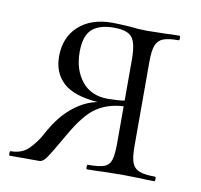

<svg xmlns="http://www.w3.org/2000/svg" viewBox="-54 -446 526 502"><g transform="rotate(10 209.0 -194.5)"><path d="M386 0Q363 0 350 -1L299 -2L246 -1Q232 0 207 0Q205 0 205 -6Q205 -12 207 -12Q237 -12 250.5 -17Q264 -22 268.5 -36.5Q273 -51 273 -81V-179Q232 -177 202 -157Q172 -137 140 -81Q109 -27 99.5 -13.5Q90 0 81 0H2Q0 0 0 -6Q0 -12 2 -12Q33 -12 51 -31Q69 -50 79 -68.5Q89 -87 92 -91Q113 -126 142.5 -149Q172 -172 204 -178Q140 -183 112 -209Q84 -235 84 -278Q84 -329 117 -359Q150 -389 206 -389Q218 -389 252 -387Q276 -384 299 -384L349 -385Q362 -386 385 -386Q387 -386 387 -380Q387 -374 385 -374Q357 -374 343.5 -368.5Q330 -363 324.5 -349Q319 -335 319 -305V-81Q319 -51 324.5 -37Q330 -23 344 -17.5Q358 -12 386 -12Q388 -12 388 -6Q388 0 386 0ZM229 -191Q252 -191 273 -194V-303Q273 -346 261 -361.5Q249 -377 213 -377Q174 -377 154.5 -359.5Q135 -342 135 -299Q135 -252 159.5 -221.5Q184 -191 229 -191Z"/></g></svg>

Font: Cormorant Garamond Light
Style: Regular
Weight: 300
Designer: Christian Thalmann (Catharsis Fonts)
Version: Version 3.000